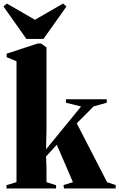

<svg xmlns="http://www.w3.org/2000/svg" viewBox="-36 -1062 672 1082"><path d="M0.5 0V-18.5L57 -35.5V-716.5L1.5 -740V-759.5L177 -817H195.5L226 -794.5V-330L223.5 -220.5L421 -462L335.5 -483V-502.5H565.5V-483L491.5 -462.5L396.5 -367L567.5 -35.5L616 -19V0H325L321.5 -19L375 -35.5L284 -246.5L223.5 -180L226 -113.5V-35.5L280 -18V0ZM113 -842.5 -16.5 -1025.5 2.5 -1042 161 -950.5 319.5 -1042 338.5 -1025.5 209 -842.5Z"/></svg>

Font: Merriweather 144pt Black
Style: Regular
Weight: 900
Version: Version 2.100